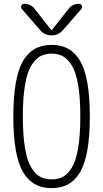

<svg xmlns="http://www.w3.org/2000/svg" viewBox="-20 -975 540 1005"><path d="M338.9 -928.7Q358.4 -955.1 393.6 -955.1Q403.3 -955.1 408.2 -945.3Q413.1 -935.5 406.2 -928.7L311.5 -819.3Q287.1 -790 249.5 -790Q211.9 -790 188.5 -819.3L93.8 -928.7Q87.9 -935.5 91.8 -945.3Q95.7 -955.1 106.4 -955.1Q141.6 -955.1 161.1 -928.7L248 -818.4Q249 -817.4 250 -817.4L252 -818.4ZM308.1 -681.2Q283.2 -694.3 250 -694.3Q216.8 -694.3 191.9 -681.2Q167 -668 145 -633.8Q123 -599.6 111.3 -532.2Q99.6 -464.8 99.6 -364.7Q99.6 -264.6 111.3 -197.3Q123 -129.9 145 -95.7Q167 -61.5 191.9 -48.8Q216.8 -36.1 250 -36.1Q283.2 -36.1 308.1 -48.8Q333 -61.5 355 -95.7Q377 -129.9 388.7 -197.3Q400.4 -264.6 400.4 -364.7Q400.4 -464.8 388.7 -532.2Q377 -599.6 355 -633.8Q333 -668 308.1 -681.2ZM401.4 -77.6Q352.5 9.8 250 9.8Q147.5 9.8 98.6 -77.6Q49.8 -165 49.8 -365.2Q49.8 -565.4 98.6 -652.8Q147.5 -740.2 250 -740.2Q352.5 -740.2 401.4 -652.8Q450.2 -565.4 450.2 -365.2Q450.2 -165 401.4 -77.6Z"/></svg>

Font: Rounded Mgen+ 2m light
Style: Regular
Weight: 200
Designer: [Source Han Sans]
Ryoko NISHIZUKA  (kana & ideographs); Paul D. Hunt (Latin, Greek & Cyrillic); Wenlong ZHANG  (bopomofo
Version: Version 1.059.20150602